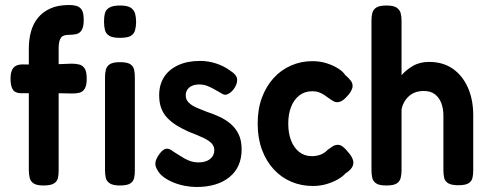

<svg xmlns="http://www.w3.org/2000/svg" viewBox="-20 -730 1945 766"><path d="M154 10Q127 10 114.5 2Q102 -6 98.5 -20.5Q95 -35 95 -51V-537Q95 -572 103.5 -603.5Q112 -635 131 -658.5Q150 -682 180.5 -696Q211 -710 256 -710Q272 -710 285 -706.5Q298 -703 306 -691Q314 -679 314 -650Q314 -623 306 -610Q298 -597 284.5 -594Q271 -591 255 -591Q244 -591 236 -588.5Q228 -586 223.5 -580Q219 -574 216.5 -563.5Q214 -553 214 -539V-49Q214 -33 211 -19.5Q208 -6 195 2Q182 10 154 10ZM69 -473 161 -472 266 -476Q283 -476 296.5 -472.5Q310 -469 318 -456.5Q326 -444 326 -416Q326 -390 318.5 -377Q311 -364 298.5 -360.5Q286 -357 269 -357L164 -359L66 -358Q41 -358 31.5 -372Q22 -386 22 -417Q22 -446 33.5 -459.5Q45 -473 69 -473Z M458 10Q431 10 418 1.5Q405 -7 402 -20.5Q399 -34 399 -51V-423Q399 -439 402.5 -452.5Q406 -466 418.5 -474Q431 -482 459 -482Q487 -482 499.5 -474Q512 -466 515 -452Q518 -438 518 -421V-50Q518 -33 515 -19.5Q512 -6 499.5 2Q487 10 458 10ZM458 -579Q429 -579 415.5 -587.5Q402 -596 398.5 -611Q395 -626 395 -644Q395 -663 398.5 -677Q402 -691 416 -699.5Q430 -708 459 -708Q489 -708 502 -699Q515 -690 519 -675.5Q523 -661 523 -642Q523 -625 519 -610Q515 -595 502 -587Q489 -579 458 -579Z M764 16Q742 16 718 11.5Q694 7 672 -2Q650 -11 633 -23.5Q616 -36 608 -52Q601 -63 600 -73Q599 -83 603.5 -94Q608 -105 617 -117Q630 -134 642.5 -136.5Q655 -139 672 -125Q682 -119 693.5 -111.5Q705 -104 717.5 -97Q730 -90 743.5 -86Q757 -82 771 -82Q801 -82 818 -95.5Q835 -109 835 -131Q835 -142 829.5 -151Q824 -160 814 -167Q804 -174 791.5 -180Q779 -186 764 -192Q749 -198 734 -204Q709 -215 687.5 -228Q666 -241 649.5 -257.5Q633 -274 624 -296.5Q615 -319 615 -350Q615 -392 634.5 -422.5Q654 -453 691 -470Q728 -487 778 -487Q794 -487 810 -484.5Q826 -482 841.5 -477Q857 -472 872 -464.5Q887 -457 900 -447Q924 -432 926 -414.5Q928 -397 913 -375Q902 -361 890 -355Q878 -349 868 -355Q855 -362 840 -371Q825 -380 809 -386.5Q793 -393 775 -393Q759 -393 747 -388Q735 -383 728 -373Q721 -363 721 -350Q721 -337 727.5 -327.5Q734 -318 745.5 -310.5Q757 -303 772.5 -297Q788 -291 805 -284Q830 -276 855 -264.5Q880 -253 900 -236Q920 -219 932 -194.5Q944 -170 944 -134Q944 -63 895.5 -23.5Q847 16 764 16Z M1228 12Q1182 12 1142 -5Q1102 -22 1072 -54.5Q1042 -87 1025 -133Q1008 -179 1008 -237Q1008 -295 1025 -340.5Q1042 -386 1071.5 -418.5Q1101 -451 1141 -468.5Q1181 -486 1226 -486Q1257 -486 1283.5 -477.5Q1310 -469 1329.5 -456.5Q1349 -444 1357 -431Q1370 -420 1379.5 -408Q1389 -396 1386 -380Q1383 -370 1377.5 -361.5Q1372 -353 1363 -344Q1338 -316 1315 -324Q1303 -330 1293 -337.5Q1283 -345 1273 -351.5Q1263 -358 1252 -362Q1241 -366 1226 -366Q1196 -366 1174.5 -349.5Q1153 -333 1141.5 -304Q1130 -275 1130 -237Q1130 -198 1141.5 -169Q1153 -140 1174 -123.5Q1195 -107 1224 -107Q1238 -107 1249.5 -110Q1261 -113 1271 -119Q1281 -125 1287 -132Q1297 -139 1305.5 -145Q1314 -151 1324 -152Q1336 -154 1348 -144.5Q1360 -135 1374 -117Q1386 -102 1389 -88.5Q1392 -75 1384.5 -62.5Q1377 -50 1358 -38Q1348 -26 1328 -14.5Q1308 -3 1282.5 4.5Q1257 12 1228 12Z M1521 10Q1493 10 1480.5 1.5Q1468 -7 1465 -21Q1462 -35 1462 -51V-648Q1462 -665 1465.5 -678.5Q1469 -692 1481.5 -700Q1494 -708 1522 -708Q1550 -708 1562.5 -699.5Q1575 -691 1578.5 -677.5Q1582 -664 1582 -647V-430Q1599 -450 1626.5 -466.5Q1654 -483 1692 -483Q1747 -483 1786 -456Q1825 -429 1846.5 -381Q1868 -333 1868 -270V-50Q1868 -34 1865 -20.5Q1862 -7 1849.5 1Q1837 9 1809 9Q1781 9 1768 1Q1755 -7 1752 -20.5Q1749 -34 1749 -52V-268Q1749 -297 1740.5 -319Q1732 -341 1715 -354Q1698 -367 1671 -367Q1633 -367 1610 -345Q1587 -323 1582 -292V-50Q1582 -34 1578.5 -20Q1575 -6 1562.5 2Q1550 10 1521 10Z"/></svg>

Font: Fredoka SemiCondensed Medium
Style: Regular
Weight: 500
Width: 4
Designer: Ben Nathan
Foundry: Milena B. Brandão, Ben Nathan
Version: Version 2.001